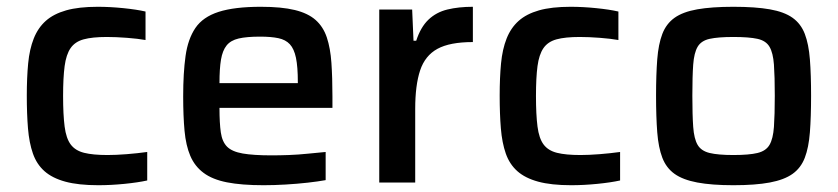

<svg xmlns="http://www.w3.org/2000/svg" viewBox="-20 -538 2470 566"><path d="M270 8Q211 8 172.5 -2.5Q134 -13 111 -33.5Q88 -54 77 -85.5Q66 -117 62.5 -159.5Q59 -202 59 -256Q59 -309 63 -351Q67 -393 79.5 -424.5Q92 -456 115 -476.5Q138 -497 175 -507.5Q212 -518 268 -518Q304 -518 343.5 -514Q383 -510 409 -504V-420Q387 -424 354.5 -426.5Q322 -429 295 -429Q252 -429 226.5 -422Q201 -415 188 -396Q175 -377 170.5 -343Q166 -309 166 -255Q166 -200 170.5 -165Q175 -130 188.5 -112Q202 -94 228 -87.5Q254 -81 297 -81Q322 -81 353.5 -83.5Q385 -86 414 -90V-6Q387 0 347 4Q307 8 270 8Z M757 8Q692 8 649 -0.5Q606 -9 580 -28.5Q554 -48 541 -78.5Q528 -109 524 -152.5Q520 -196 520 -254Q520 -323 527 -373Q534 -423 556 -455.5Q578 -488 624.5 -503Q671 -518 749 -518Q810 -518 849 -508.5Q888 -499 910.5 -479Q933 -459 943.5 -427.5Q954 -396 957 -352.5Q960 -309 960 -254V-220H627Q627 -175 631 -147.5Q635 -120 649.5 -105.5Q664 -91 695.5 -85.5Q727 -80 781 -80Q804 -80 831.5 -81Q859 -82 888 -85Q917 -88 940 -90V-7Q918 -3 887 0.5Q856 4 822 6Q788 8 757 8ZM858 -277V-296Q858 -341 852.5 -367.5Q847 -394 834.5 -407.5Q822 -421 800.5 -425.5Q779 -430 747 -430Q707 -430 683.5 -424.5Q660 -419 648 -404Q636 -389 631.5 -362.5Q627 -336 627 -293H876Z M1098 0V-510H1195L1199 -418H1207Q1220 -458 1243 -480Q1266 -502 1299 -510Q1332 -518 1374 -518V-414Q1306 -414 1269.5 -394Q1233 -374 1218.5 -330.5Q1204 -287 1204 -217V0Z M1664 8Q1605 8 1566.5 -2.5Q1528 -13 1505 -33.5Q1482 -54 1471 -85.5Q1460 -117 1456.5 -159.5Q1453 -202 1453 -256Q1453 -309 1457 -351Q1461 -393 1473.5 -424.5Q1486 -456 1509 -476.5Q1532 -497 1569 -507.5Q1606 -518 1662 -518Q1698 -518 1737.5 -514Q1777 -510 1803 -504V-420Q1781 -424 1748.5 -426.5Q1716 -429 1689 -429Q1646 -429 1620.5 -422Q1595 -415 1582 -396Q1569 -377 1564.5 -343Q1560 -309 1560 -255Q1560 -200 1564.5 -165Q1569 -130 1582.5 -112Q1596 -94 1622 -87.5Q1648 -81 1691 -81Q1716 -81 1747.5 -83.5Q1779 -86 1808 -90V-6Q1781 0 1741 4Q1701 8 1664 8Z M2142 8Q2078 8 2035.5 0Q1993 -8 1968.5 -25.5Q1944 -43 1932.5 -73Q1921 -103 1917.5 -148Q1914 -193 1914 -256Q1914 -318 1917.5 -363Q1921 -408 1932.5 -438Q1944 -468 1968.5 -485.5Q1993 -503 2035.5 -510.5Q2078 -518 2142 -518Q2207 -518 2249.5 -510.5Q2292 -503 2316.5 -485.5Q2341 -468 2352.5 -438Q2364 -408 2367.5 -363Q2371 -318 2371 -256Q2371 -193 2367.5 -148Q2364 -103 2352.5 -73Q2341 -43 2316.5 -25.5Q2292 -8 2249.5 0Q2207 8 2142 8ZM2142 -81Q2188 -81 2213 -87Q2238 -93 2248.5 -111Q2259 -129 2261.5 -164Q2264 -199 2264 -256Q2264 -313 2261.5 -347.5Q2259 -382 2248.5 -400Q2238 -418 2213 -423.5Q2188 -429 2142 -429Q2097 -429 2072 -423.5Q2047 -418 2036.5 -400Q2026 -382 2023.5 -347.5Q2021 -313 2021 -256Q2021 -199 2023.5 -164Q2026 -129 2036.5 -111Q2047 -93 2072 -87Q2097 -81 2142 -81Z"/></svg>

Font: Saira Thin Medium
Style: Regular
Weight: 500
Version: Version 1.101